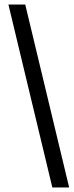

<svg xmlns="http://www.w3.org/2000/svg" viewBox="-20 -769 325 844"><path d="M210 55 17 -749H91L284 55Z"/></svg>

Font: PRinguin Sans
Style: Italic
Weight: 400
Designer: Vernon Adams
Foundry: Vernon Adams
Version: ""